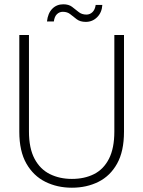

<svg xmlns="http://www.w3.org/2000/svg" viewBox="-20 -863 668 895"><path d="M315 12Q247 12 191.5 -15.5Q136 -43 103 -100.5Q70 -158 70 -249V-700H115V-250Q115 -172 141 -123Q167 -74 212.5 -51.5Q258 -29 315 -29Q374 -29 418.5 -51.5Q463 -74 488 -123Q513 -172 513 -250V-700H558V-249Q558 -158 526 -100.5Q494 -43 439 -15.5Q384 12 315 12ZM380 -761Q354 -761 338 -773Q322 -785 308 -796.5Q294 -808 273 -808Q257 -808 245.5 -797Q234 -786 231 -763H199Q203 -801 223.5 -822Q244 -843 275 -843Q300 -843 315.5 -831.5Q331 -820 346 -807.5Q361 -795 383 -795Q399 -795 411 -806.5Q423 -818 426 -840H457Q455 -805 433 -783Q411 -761 380 -761Z"/></svg>

Font: DM Sans 16pt ExtraLight
Style: Regular
Weight: 250
Version: Version 4.004;gftools[0.9.30]